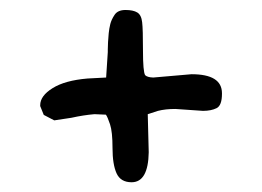

<svg xmlns="http://www.w3.org/2000/svg" viewBox="-20 -498 538 394"><path d="M396.5 -270.5C407.9 -270.5 417.2 -272.4 424.6 -276.1C431.9 -279.9 435.5 -289.7 435.5 -305.7V-306.6C435.5 -332.7 414.7 -345.7 373 -345.7L294.4 -338.9C286.3 -339.2 280.8 -340.8 277.8 -343.8C274.9 -348.6 273.4 -365.5 273.4 -394.3C273.4 -423.1 272.9 -442.5 271.7 -452.4C270.6 -462.3 267.3 -469 261.7 -472.4C256.2 -475.8 248.1 -477.5 237.5 -477.5C227 -477.5 219.5 -474.2 215.1 -467.5C210.7 -460.9 207.8 -454.5 206.3 -448.5C204.8 -442.5 203.8 -436.3 203.1 -429.9C202.5 -423.6 202 -417.4 201.7 -411.4C201.3 -405.4 201.2 -400.4 201.2 -396.5V-391.1L197.8 -338.9L159.7 -336.9C128.7 -334.3 104.8 -327.7 87.9 -317.1C71 -306.6 62.5 -294.9 62.5 -282.2V-280.3L69.8 -262.2L70.8 -261.7L91.3 -251L126.5 -256.3C142.7 -259.9 158.5 -262.4 173.8 -263.7L197.3 -262.7C199.5 -259.8 202.4 -253.2 205.8 -242.9C209.2 -232.7 210.9 -216.4 210.9 -194.1C210.9 -171.8 213.7 -154.5 219.2 -142.3C224.8 -130.1 235 -124 250 -124C272.8 -124 284.5 -144.5 285.2 -185.5L283.2 -263.7L304.2 -270.5C314.3 -273.1 326.2 -274.4 339.8 -274.4Z"/></svg>

Font: Drukaatie burti
Style: Regular
Weight: 400
Version: Version 0.14.4